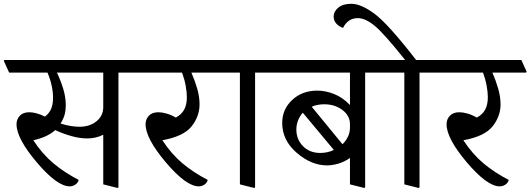

<svg xmlns="http://www.w3.org/2000/svg" viewBox="-45 -958 2730 988"><path d="M248 -584.5Q269 -539.6 281.2 -498.3Q293.5 -457 293.5 -415.5Q293.5 -390.6 287.6 -368.4Q281.7 -346.2 266.6 -322.3Q292.5 -314 318.1 -309.8Q343.8 -305.7 363.3 -305.7Q417 -305.7 451.4 -333.7Q485.8 -361.8 486.3 -405.3V-584.5ZM564.5 -584.5V5.9L560.1 9.3L486.3 -9.3V-264.6Q464.4 -253.9 444.1 -249.8Q423.8 -245.6 403.8 -245.6Q365.7 -245.6 322.3 -257.8Q278.8 -270 239.3 -288.6Q219.7 -271 192.6 -258.1Q165.5 -245.1 126.5 -236.3Q171.9 -166.5 229 -118.4Q286.1 -70.3 359.9 -32.2Q356.4 -17.1 342.8 -8.1Q329.1 1 314 1Q249 1 144.5 -122.3Q40 -245.6 40 -318.8Q40 -344.2 56.9 -362.3Q73.7 -380.4 106 -380.4Q122.1 -380.4 142.8 -375Q163.6 -369.6 186 -357.9Q208 -374 218 -397.7Q228 -421.4 228 -455.1Q228 -483.9 220.9 -517.3Q213.9 -550.8 199.2 -584.5H2L-25.4 -645L-22.5 -649.4H666L693.4 -588.9L690.4 -584.5Z M1113.3 -584.5H939.9Q958 -543 970 -501.2Q981.9 -459.5 981.9 -420.9Q981.9 -359.9 941.2 -308.1Q900.4 -256.3 790.5 -236.3Q837.4 -165 893.8 -117.7Q950.2 -70.3 1023.9 -32.2Q1020.5 -17.1 1006.8 -8.1Q993.2 1 978 1Q913.1 1 808.6 -122.3Q704.1 -245.6 704.1 -318.8Q704.1 -344.2 720.9 -362.3Q737.8 -380.4 770 -380.4Q788.1 -380.4 811.5 -373.8Q835 -367.2 859.9 -353Q889.6 -369.1 903.1 -394.5Q916.5 -419.9 916.5 -458Q916.5 -483.9 910.4 -517.3Q904.3 -550.8 891.6 -584.5H666L638.7 -645L641.6 -649.4H1088.9L1116.2 -588.9Z M1263.2 9.3 1189.5 -9.3V-584.5H1088.9L1061.5 -645L1064.5 -649.4H1368.7L1396 -588.9L1393.1 -584.5H1267.6V5.9Z M1834 -584.5V5.9L1829.6 9.3L1755.9 -9.3V-145Q1725.1 -124 1694.3 -115.5Q1663.6 -106.9 1638.2 -106.9Q1557.1 -106.9 1482.2 -171.4Q1407.2 -235.8 1407.2 -325.2Q1407.2 -396 1458.7 -443.8Q1510.3 -491.7 1587.4 -491.7Q1630.9 -491.7 1675 -473.9Q1719.2 -456.1 1755.9 -417.5V-584.5H1368.7L1341.3 -645L1344.2 -649.4H1935.1L1962.4 -588.9L1959.5 -584.5ZM1755.9 -301.8V-318.4Q1755.9 -362.3 1717.3 -391.8Q1678.7 -421.4 1622.6 -421.4Q1606 -421.4 1589.4 -418.2Q1572.8 -415 1559.1 -408.7L1717.3 -215.8Q1734.9 -232.4 1745.4 -254.6Q1755.9 -276.9 1755.9 -301.8ZM1480 -291.5Q1480 -240.7 1514.2 -205.8Q1548.3 -170.9 1603.5 -170.9Q1620.6 -170.9 1639.2 -174.8Q1657.7 -178.7 1672.9 -186.5L1513.2 -377.9Q1497.6 -360.8 1488.8 -338.6Q1480 -316.4 1480 -291.5Z M2113.8 -584.5V5.9L2109.4 9.3L2035.6 -9.3V-584.5H1935.1L1907.7 -645L1910.6 -649.4H2039.6Q1931.6 -785.2 1883.3 -825Q1835 -864.7 1796.9 -864.7Q1770 -864.7 1751.2 -851.8Q1732.4 -838.9 1720.2 -814.5Q1699.2 -821.3 1685.5 -836.9Q1671.9 -852.5 1671.9 -873Q1671.9 -898.9 1695.8 -918.7Q1719.7 -938.5 1763.2 -938.5Q1812.5 -938.5 1882.1 -887.2Q1951.7 -835.9 2096.2 -649.4H2214.8L2242.2 -588.9L2239.3 -584.5Z M2662.1 -584.5H2488.8Q2506.8 -543 2518.8 -501.2Q2530.8 -459.5 2530.8 -420.9Q2530.8 -359.9 2490 -308.1Q2449.2 -256.3 2339.4 -236.3Q2386.2 -165 2442.6 -117.7Q2499 -70.3 2572.8 -32.2Q2569.3 -17.1 2555.7 -8.1Q2542 1 2526.9 1Q2461.9 1 2357.4 -122.3Q2252.9 -245.6 2252.9 -318.8Q2252.9 -344.2 2269.8 -362.3Q2286.6 -380.4 2318.8 -380.4Q2336.9 -380.4 2360.4 -373.8Q2383.8 -367.2 2408.7 -353Q2438.5 -369.1 2451.9 -394.5Q2465.3 -419.9 2465.3 -458Q2465.3 -483.9 2459.2 -517.3Q2453.1 -550.8 2440.4 -584.5H2214.8L2187.5 -645L2190.4 -649.4H2637.7L2665 -588.9Z"/></svg>

Font: Sitara
Style: Regular
Weight: 400
Designer: Neelakash Kshetrimayum
Foundry: Neelakash Kshetrimayum
Version: Version 1.000;PS Version 1.000;PS 1.0;hotconv 1.;hotconv 1.0